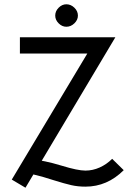

<svg xmlns="http://www.w3.org/2000/svg" viewBox="-20 -858 628 897"><path d="M388 -608H73V-684H519L175 -107L191 -104Q225 -97 268 -84Q343 -61 379 -61Q413 -61 445.5 -75.5Q478 -90 504 -116L558 -63Q481 14 379 14Q344 14 313 7Q282 0 231 -16Q173 -35 136 -43L99 19L35 -19ZM238 -785Q238 -806 254 -822Q270 -838 290 -838Q311 -838 327.5 -822Q344 -806 344 -785Q344 -765 327.5 -749Q311 -733 290 -733Q270 -733 254 -749Q238 -765 238 -785Z"/></svg>

Font: Bellota
Style: Bold
Weight: 700
Designer: Kemie Guaida
Foundry: Kemie Guaida
Version: Version 4.001